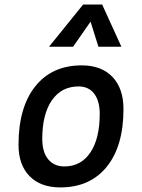

<svg xmlns="http://www.w3.org/2000/svg" viewBox="-20 -815 626 845"><path d="M245.1 9.8Q158.7 9.8 110.1 -39.8Q61.5 -89.4 61.5 -177.7Q61.5 -342.8 135.3 -435.1Q209 -527.3 339.8 -527.3Q426.3 -527.3 474.9 -476.6Q523.4 -425.8 523.4 -335Q523.4 -172.4 450 -81.3Q376.5 9.8 245.1 9.8ZM263.2 -82.5Q336.4 -82.5 377.7 -143.8Q418.9 -205.1 418.9 -314Q418.9 -370.6 394.5 -402.6Q370.1 -434.6 325.7 -434.6Q250.5 -434.6 208.3 -373.5Q166 -312.5 166 -203.6Q166 -146.5 191.7 -114.5Q217.3 -82.5 263.2 -82.5ZM429.7 -794.9 514.2 -609.4H413.1L375.5 -729.5H385.3L301.8 -609.4H195.8L345.7 -794.9Z"/></svg>

Font: Cascadia Code
Style: Italic
Weight: 400
Italic angle: -10°
Designer: Aaron Bell
Foundry: Saja Typeworks
Version: Version 2407.024